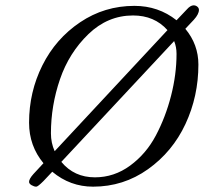

<svg xmlns="http://www.w3.org/2000/svg" viewBox="-20 -686 766 720"><path d="M143 -7Q122 14 116 14Q108 14 98.5 8.5Q89 3 89 -4Q89 -15 105 -33L143 -74Q89 -139 89 -226Q89 -341 139 -441Q189 -541 280.5 -602.5Q372 -664 484 -664Q574 -664 642 -610L680 -650Q694 -666 706 -666Q714 -666 720 -661Q726 -656 726 -649Q726 -633 707 -612L675 -578Q724 -519 724 -444Q724 -325 675.5 -221Q627 -117 535 -51.5Q443 14 329 14Q243 14 176 -42ZM479 -628Q384 -628 311.5 -558Q239 -488 205 -389Q171 -290 171 -186Q171 -150 185 -119L608 -573Q559 -628 479 -628ZM633 -532 210 -79Q258 -21 336 -21Q408 -21 468 -65Q528 -109 564.5 -178Q601 -247 621.5 -327Q642 -407 642 -484Q642 -510 633 -532Z"/></svg>

Font: EB Garamond 12
Style: Italic
Weight: 400
Italic angle: -17°
Version: Version 0.016; ttfautohint (v1.8.4)